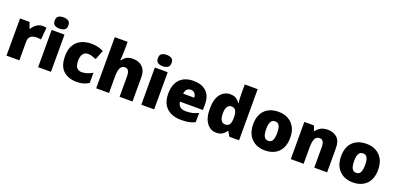

<svg xmlns="http://www.w3.org/2000/svg" viewBox="7 -1724 5519 2682"><g transform="rotate(20 2766.5 -383.0)"><path d="M400 -563Q416 -563 433 -561Q450 -559 458 -557L441 -377Q431 -379 416.5 -381Q402 -383 376 -383Q352 -383 324.5 -376Q297 -369 277 -345.5Q257 -322 257 -272V0H66V-553H208L238 -465H247Q270 -506 311.5 -534.5Q353 -563 400 -563Z M632 -776Q673 -776 703.5 -759Q734 -742 734 -691Q734 -642 703.5 -624.5Q673 -607 632 -607Q590 -607 560.5 -624.5Q531 -642 531 -691Q531 -742 560.5 -759Q590 -776 632 -776ZM727 -553V0H536V-553Z M1112 10Q986 10 911 -58Q836 -126 836 -274Q836 -375 874 -438.5Q912 -502 977.5 -532.5Q1043 -563 1127 -563Q1178 -563 1223.5 -552Q1269 -541 1308 -521L1252 -380Q1218 -395 1188.5 -404Q1159 -413 1127 -413Q1084 -413 1057 -379Q1030 -345 1030 -275Q1030 -203 1057.5 -172.5Q1085 -142 1128 -142Q1169 -142 1210.5 -155Q1252 -168 1289 -191V-39Q1255 -17 1212 -3.5Q1169 10 1112 10Z M1590 -652Q1590 -591 1587 -549Q1584 -507 1582 -485H1591Q1618 -528 1656 -545.5Q1694 -563 1743 -563Q1798 -563 1842 -542Q1886 -521 1912.5 -476.5Q1939 -432 1939 -360V0H1747V-302Q1747 -413 1681 -413Q1629 -413 1609.5 -369Q1590 -325 1590 -243V0H1399V-760H1590Z M2166 -776Q2207 -776 2237.5 -759Q2268 -742 2268 -691Q2268 -642 2237.5 -624.5Q2207 -607 2166 -607Q2124 -607 2094.5 -624.5Q2065 -642 2065 -691Q2065 -742 2094.5 -759Q2124 -776 2166 -776ZM2261 -553V0H2070V-553Z M2643 -563Q2764 -563 2834 -500Q2904 -437 2904 -310V-225H2563Q2565 -182 2595.5 -154Q2626 -126 2684 -126Q2736 -126 2779 -136Q2822 -146 2868 -168V-31Q2828 -10 2780.5 0Q2733 10 2661 10Q2577 10 2511.5 -19.5Q2446 -49 2408 -112Q2370 -175 2370 -273Q2370 -373 2404.5 -437Q2439 -501 2500.5 -532Q2562 -563 2643 -563ZM2650 -433Q2616 -433 2593.5 -412Q2571 -391 2567 -345H2731Q2730 -382 2709.5 -407.5Q2689 -433 2650 -433Z M3184 10Q3099 10 3043.5 -63Q2988 -136 2988 -276Q2988 -418 3044.5 -490.5Q3101 -563 3191 -563Q3247 -563 3280.5 -540Q3314 -517 3336 -482H3340Q3336 -503 3333.5 -540Q3331 -577 3331 -612V-760H3523V0H3379L3338 -70H3331Q3311 -37 3276 -13.5Q3241 10 3184 10ZM3262 -141Q3308 -141 3327 -170Q3346 -199 3347 -259V-274Q3347 -339 3328.5 -374Q3310 -409 3260 -409Q3226 -409 3203.5 -376Q3181 -343 3181 -273Q3181 -204 3203.5 -172.5Q3226 -141 3262 -141Z M4183 -278Q4183 -139 4109 -64.5Q4035 10 3906 10Q3826 10 3764 -23.5Q3702 -57 3666.5 -121.5Q3631 -186 3631 -278Q3631 -415 3705 -489Q3779 -563 3909 -563Q3989 -563 4050.5 -530Q4112 -497 4147.5 -433.5Q4183 -370 4183 -278ZM3825 -278Q3825 -207 3844 -169.5Q3863 -132 3908 -132Q3952 -132 3970.5 -169.5Q3989 -207 3989 -278Q3989 -349 3970.5 -385Q3952 -421 3907 -421Q3864 -421 3844.5 -385Q3825 -349 3825 -278Z M4638 -563Q4724 -563 4778 -515Q4832 -467 4832 -360V0H4641V-302Q4641 -357 4625 -385Q4609 -413 4574 -413Q4520 -413 4501.5 -369Q4483 -325 4483 -242V0H4292V-553H4436L4462 -480H4469Q4495 -519 4537.5 -541Q4580 -563 4638 -563Z M5490 -278Q5490 -139 5416 -64.5Q5342 10 5213 10Q5133 10 5071 -23.5Q5009 -57 4973.5 -121.5Q4938 -186 4938 -278Q4938 -415 5012 -489Q5086 -563 5216 -563Q5296 -563 5357.5 -530Q5419 -497 5454.5 -433.5Q5490 -370 5490 -278ZM5132 -278Q5132 -207 5151 -169.5Q5170 -132 5215 -132Q5259 -132 5277.5 -169.5Q5296 -207 5296 -278Q5296 -349 5277.5 -385Q5259 -421 5214 -421Q5171 -421 5151.5 -385Q5132 -349 5132 -278Z"/></g></svg>

Font: Noto Sans Bengali UI Black
Style: Regular
Weight: 900
Designer: Jelle Bosma - Monotype Design Team
Foundry: Monotype Imaging Inc.
Version: Version 2.003; ttfautohint (v1.8.4.7-5d5b)